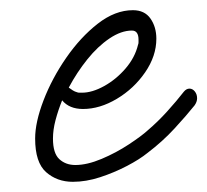

<svg xmlns="http://www.w3.org/2000/svg" viewBox="-20 -342 407 377"><path d="M123 15Q92 15 70.5 -4Q49 -23 49 -70Q49 -102 65.5 -145Q82 -188 110 -228.5Q138 -269 172 -295.5Q206 -322 241 -322Q264 -322 275.5 -305.5Q287 -289 287 -266Q287 -232 265 -200Q243 -168 209.5 -148Q176 -128 143 -128Q116 -128 102 -145Q94 -125 89 -106Q84 -87 84 -70Q84 -41 96.5 -29.5Q109 -18 128 -18Q151 -18 179.5 -30Q208 -42 233 -58.5Q258 -75 270 -86Q290 -103 308.5 -123.5Q327 -144 341 -162Q346 -168 352 -168Q358 -168 362.5 -162.5Q367 -157 367 -149Q367 -142 362 -135Q346 -115 322.5 -89.5Q299 -64 270 -42Q254 -29 229 -16Q204 -3 176.5 6Q149 15 123 15ZM141 -160Q161 -160 184.5 -173Q208 -186 226.5 -207.5Q245 -229 251 -254Q252 -256 252 -259Q252 -262 252 -264Q252 -282 239 -282Q218 -282 195 -266.5Q172 -251 151.5 -225.5Q131 -200 115 -170Q119 -167 123 -164.5Q127 -162 131 -161Q133 -160 136 -160Q139 -160 141 -160Z"/></svg>

Font: Meow Script
Style: Regular
Weight: 400
Designer: Robert E. Leuschke
Foundry: Robert E. Leuschke
Version: Version 1.010; ttfautohint (v1.8.3)